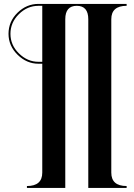

<svg xmlns="http://www.w3.org/2000/svg" viewBox="-20 -723 685 978"><path d="M429.7 234.4V-625Q429.7 -693.4 371.1 -693.4Q312.5 -693.4 312.5 -625V234.4H117.2V224.6Q195.3 224.6 195.3 156.2V-398.4H175.8Q116.2 -398.4 69.8 -443.8Q23.4 -489.3 23.4 -550.8Q23.4 -613.3 69.3 -658.2Q115.2 -703.1 175.8 -703.1H625V-693.4Q546.9 -693.4 546.9 -625V156.2Q546.9 224.6 625 224.6V234.4ZM175.8 -693.4Q119.1 -693.4 76.2 -650.9Q33.2 -608.4 33.2 -550.8Q33.2 -493.2 76.7 -450.7Q120.1 -408.2 175.8 -408.2H195.3V-693.4Z"/></svg>

Font: spinweradBold
Style: Regular
Weight: 700
Width: 7
Version: Version 0.3 ; ttfautohint (v1.2) -l 8 -r 50 -G 200 -x 14 -D 